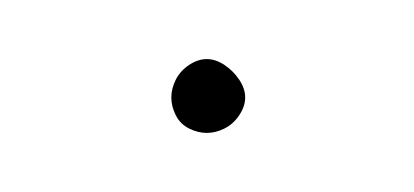

<svg xmlns="http://www.w3.org/2000/svg" viewBox="-20 -33 140 65"><path d="M38 0Q38 3 39.5 6Q41 9 44 10.5Q47 12 50 12Q53 12 56 10.5Q59 9 61 6Q63 3 63 0Q63 -3 61 -6Q59 -9 56 -11Q53 -13 50 -13Q47 -13 44 -11Q41 -9 39.5 -6Q38 -3 38 0Z"/></svg>

Font: Linefont Thin
Style: Regular
Weight: 100
Monospace: yes
Version: Version 3.002;gftools[0.9.33]